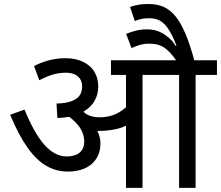

<svg xmlns="http://www.w3.org/2000/svg" viewBox="-20 -916 1078 936"><path d="M146 -594.2Q221.2 -632.3 298.3 -632.3Q349.1 -632.3 385.7 -614.3Q422.4 -596.2 440.7 -565.2Q459 -534.2 459 -495.1Q459 -455.6 440.9 -424.1Q422.9 -392.6 386.7 -371.6Q413.1 -344.2 467.3 -344.2Q502.4 -344.2 533.4 -355.7Q564.5 -367.2 594.2 -393.1V-550.8H521V-622.1H1037.6V-550.8H933.6V0H853V-550.8H674.8V0H594.2V-303.2Q541.5 -277.8 459 -277.8H454.6Q469.7 -247.1 469.7 -218.3Q469.7 -172.4 448.5 -140.9Q427.2 -109.4 391.8 -94.5Q356.4 -79.6 312 -79.6Q253.4 -79.6 205.1 -107.9Q156.7 -136.2 114 -196.5Q71.3 -256.8 29.3 -356.4L99.6 -381.8Q147 -265.1 197.3 -209.2Q247.6 -153.3 305.2 -153.3Q345.7 -153.3 368.2 -171.9Q390.6 -190.4 390.6 -226.6Q390.6 -258.8 373 -288.1Q355.5 -317.4 317.4 -346.7Q291 -341.8 259.8 -340.8L255.4 -411.1Q316.9 -412.6 348.6 -432.6Q380.4 -452.6 380.4 -494.1Q380.4 -517.6 369.4 -532.7Q358.4 -547.9 340.8 -554.7Q323.2 -561.5 302.2 -561.5Q270.5 -561.5 241.7 -553.7Q212.9 -545.9 171.4 -524.9ZM844.2 -614.7Q822.3 -646 804.7 -663.6Q787.1 -681.2 771.7 -689.2Q756.3 -697.3 741.5 -700.2Q726.6 -703.1 702.6 -703.1Q667 -703.1 621.1 -681.6L594.7 -751Q617.7 -760.3 642.6 -766.6Q667.5 -772.9 697.3 -772.9Q717.3 -772.9 734.9 -768.8Q752.4 -764.6 768.6 -755.9Q784.7 -747.1 797.6 -736.3Q810.5 -725.6 818.8 -716.6Q827.1 -707.5 835.9 -692.4L840.3 -693.8Q819.3 -747.1 800.3 -775.1Q781.2 -803.2 759.8 -815.2Q738.3 -827.1 706.5 -827.1Q689.5 -827.1 673.8 -824.5Q658.2 -821.8 637.2 -813.5L613.8 -882.3Q637.7 -890.1 658 -893.3Q678.2 -896.5 704.6 -896.5Q747.1 -896.5 778.6 -882.1Q810.1 -867.7 835.7 -836.4Q861.3 -805.2 884 -751.7Q906.7 -698.2 929.2 -614.7ZM853 -622.1Z"/></svg>

Font: Noto Sans Devanagari UI
Style: Regular
Weight: 400
Designer: Monotype Design Team
Foundry: Monotype Imaging Inc.
Version: Version 1.06